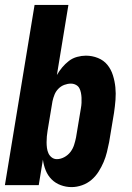

<svg xmlns="http://www.w3.org/2000/svg" viewBox="-20 -755 540 783"><path d="M272 8Q249 8 227.5 0Q206 -8 190.5 -23.5Q175 -39 166.5 -60Q158 -81 155 -104L138 0H0L121 -735H259L212 -449Q221 -465 233.5 -480Q246 -495 261 -506.5Q276 -518 294.5 -523Q313 -528 330 -528Q356 -528 379.5 -518.5Q403 -509 418 -490.5Q433 -472 440.5 -448Q448 -424 450.5 -399Q453 -374 451 -348Q449 -322 445 -295L425 -175Q421 -155 416 -134.5Q411 -114 402.5 -94Q394 -74 382 -55Q370 -36 353 -21.5Q336 -7 314.5 0.5Q293 8 272 8ZM212 -106Q227 -106 242 -114Q257 -122 267 -135Q277 -148 282 -163.5Q287 -179 290 -194L310 -314Q312 -325 312.5 -335.5Q313 -346 312.5 -356.5Q312 -367 310 -377Q308 -387 303.5 -395.5Q299 -404 289.5 -409Q280 -414 269 -414Q256 -414 242.5 -409Q229 -404 218.5 -393.5Q208 -383 202.5 -369.5Q197 -356 194 -342L174 -222Q172 -210 171 -198.5Q170 -187 170 -175Q170 -163 171.5 -151.5Q173 -140 177.5 -130Q182 -120 191 -113Q200 -106 212 -106Z"/></svg>

Font: Iosevka Heavy
Style: Italic
Weight: 900
Italic angle: -9°
Monospace: yes
Designer: Belleve Invis
Foundry: Belleve Invis
Version: Version 32.5.0; ttfautohint (v1.8.4)